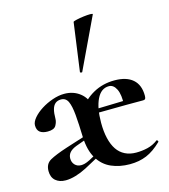

<svg xmlns="http://www.w3.org/2000/svg" viewBox="-111 -819 810 919"><g transform="rotate(-15 294.5 -359.5)"><path d="M420 12Q369 12 328 -6Q287 -24 262.5 -64.5Q238 -105 235 -170Q233 -238 229 -283Q225 -328 214.5 -350.5Q204 -373 180 -373Q163 -373 152 -364Q141 -355 136 -337Q131 -319 131 -291Q131 -275 121.5 -258Q112 -241 80 -241Q55 -241 41.5 -251.5Q28 -262 28 -285Q28 -302 44.5 -321.5Q61 -341 87 -357.5Q113 -374 143.5 -384.5Q174 -395 202 -395Q247 -395 279.5 -369.5Q312 -344 320 -299Q323 -288 327 -274Q331 -260 334 -245Q337 -230 337 -215Q337 -172 345 -138Q353 -104 368.5 -81Q384 -58 408 -46Q432 -34 463 -34Q492 -34 519.5 -40.5Q547 -47 571 -65Q573 -67 576.5 -63Q580 -59 578 -56Q540 -19 503 -3.5Q466 12 420 12ZM103 7Q72 7 53 -9.5Q34 -26 34 -57Q34 -93 61.5 -108.5Q89 -124 147 -143L260 -179L263 -164L194 -139Q171 -130 160.5 -117.5Q150 -105 150 -88Q150 -69 162 -56.5Q174 -44 193 -44Q201 -44 211 -46.5Q221 -49 237 -57L292 -87L294 -70L207 -23Q180 -9 153 -1Q126 7 103 7ZM295 -265 294 -284 477 -289V-267ZM337 -215 270 -299Q299 -343 346 -369Q393 -395 451 -395Q510 -395 541.5 -367.5Q573 -340 573 -287Q573 -277 570.5 -272Q568 -267 558 -267H465Q468 -320 454.5 -347.5Q441 -375 418 -375Q379 -375 358 -331.5Q337 -288 337 -215ZM313 -474Q312 -471 306.5 -472.5Q301 -474 302 -476L335 -716Q337 -719 352.5 -722.5Q368 -726 387.5 -728.5Q407 -731 421 -731Q435 -731 433 -727Z"/></g></svg>

Font: Cormorant Light
Style: Regular
Weight: 300
Designer: Christian Thalmann (Catharsis Fonts)
Foundry: Catharsis Fonts
Version: Version 4.000